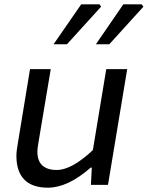

<svg xmlns="http://www.w3.org/2000/svg" viewBox="-20 -856 684 889"><path d="M56 -134Q56 -157 63 -195L119 -536H215L160 -208Q153 -168 153 -155Q153 -69 243 -69Q312 -69 410 -161L472 -536H569L480 0H401L405 -80H400Q294 13 202 13Q129 13 92.5 -24.5Q56 -62 56 -134ZM356 -836H441L448 -825L290 -651H228ZM551 -836H636L644 -825L486 -651H424Z"/></svg>

Font: Nebula Sans Medium
Style: Regular
Weight: 500
Italic angle: -9°
Designer: Paul D. Hunt for Adobe (as Source Sans)
Foundry: Nebula Entertainment & Broadcasting LLC
Version: Version 1.010